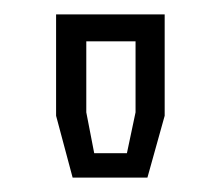

<svg xmlns="http://www.w3.org/2000/svg" viewBox="-20 -720 307 267"><path d="M81 -473 58 -559V-700H209V-559L185 -473ZM111 -507H156.5L168.5 -563.8V-662.5H100V-563.8Z"/></svg>

Font: Tourney Thin
Style: Regular
Weight: 100
Designer: Tyler Finck
Foundry: Etcetera Type Co
Version: Version 1.015